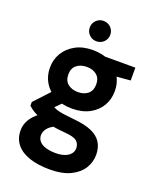

<svg xmlns="http://www.w3.org/2000/svg" viewBox="-166 -795 928 1126"><g transform="rotate(20 298.0 -231.5)"><path d="M282 232Q210 232 156.5 214.5Q103 197 73.5 161.5Q44 126 44 74Q44 39 62 8Q80 -23 115 -48.5Q150 -74 201 -92L252 -25Q206 -10 186 12.5Q166 35 166 60Q166 83 181 99Q196 115 222.5 122.5Q249 130 282 130Q313 130 336.5 122Q360 114 373.5 98.5Q387 83 387 62Q387 35 368 18.5Q349 2 293 -2Q242 -6 202.5 -13.5Q163 -21 133.5 -31.5Q104 -42 83 -55Q62 -68 49 -81V-104L156 -219L252 -189L127 -64L166 -130Q176 -124 186.5 -118.5Q197 -113 213 -108.5Q229 -104 254.5 -100.5Q280 -97 320 -93Q386 -87 428 -68.5Q470 -50 490 -18Q510 14 510 59Q510 104 485.5 143.5Q461 183 410.5 207.5Q360 232 282 232ZM283 -148Q220 -148 174.5 -172.5Q129 -197 104.5 -238Q80 -279 80 -330Q80 -381 104.5 -422Q129 -463 174.5 -488Q220 -513 283 -513Q346 -513 391.5 -488Q437 -463 461 -422Q485 -381 485 -330Q485 -279 461 -238Q437 -197 391.5 -172.5Q346 -148 283 -148ZM283 -251Q321 -251 345 -271Q369 -291 369 -330Q369 -368 345 -388Q321 -408 283 -408Q244 -408 219.5 -388Q195 -368 195 -330Q195 -291 219.5 -271Q244 -251 283 -251ZM365 -405 343 -501H551V-421ZM282 -568Q256 -568 237.5 -586.5Q219 -605 219 -631Q219 -658 237.5 -676.5Q256 -695 282 -695Q310 -695 328.5 -676.5Q347 -658 347 -631Q347 -605 328.5 -586.5Q310 -568 282 -568Z"/></g></svg>

Font: DM Sans 18pt
Style: Bold
Weight: 700
Designer: Colophon Foundry, Jonny Pinhorn
Foundry: Colophon Foundry
Version: Version 4.004;gftools[0.9.30]